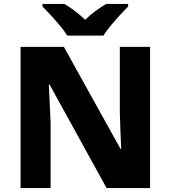

<svg xmlns="http://www.w3.org/2000/svg" viewBox="-20 -951 863 971"><path d="M739 0H519L231 -523H227Q229 -480 231.5 -427.5Q234 -375 236 -330V0H84V-714H303L590 -197H593Q591 -240 589 -289.5Q587 -339 586 -383V-714H739ZM320 -771Q306 -794 283.5 -821Q261 -848 237.5 -873.5Q214 -899 195 -918V-931H306Q333 -915 358.5 -895.5Q384 -876 411 -851Q436 -876 463.5 -896Q491 -916 517 -931H628V-918Q610 -900 586.5 -874.5Q563 -849 540 -821.5Q517 -794 503 -771Z"/></svg>

Font: Noto Sans Gujarati UI ExtraBold
Style: Regular
Weight: 800
Designer: Jelle Bosma - Monotype Design Team, Universal Thirst
Foundry: Monotype Imaging Inc.
Version: Version 2.106; ttfautohint (v1.8.4.7-5d5b)